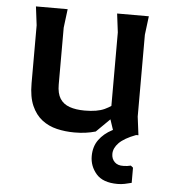

<svg xmlns="http://www.w3.org/2000/svg" viewBox="-52 -557 724 820"><g transform="rotate(5 310.0 -147.5)"><path d="M279 12Q240 12 204 3.5Q168 -5 140 -26.5Q112 -48 95.5 -85.5Q79 -123 79 -181V-430L69 -510H205L195 -430V-186Q195 -148 209 -126Q223 -104 250 -94.5Q277 -85 315 -85Q369 -85 400 -99.5Q431 -114 452 -135V-81L370 0Q349 6 327 9Q305 12 279 12ZM447 0 427 -60V-430L417 -510H553L543 -430V-79L553 0ZM542 140V205Q527 209 512.5 212Q498 215 482 215Q419 215 390.5 182Q362 149 362 106Q362 65 383 36Q404 7 439.5 -11.5Q475 -30 517 -40L543 0Q493 19 471 41.5Q449 64 449 89Q449 110 462.5 123.5Q476 137 501 136Q509 136 516.5 135Q524 134 532 132Z"/></g></svg>

Font: AR One Sans SemiBold
Style: Regular
Weight: 600
Designer: Niteesh Yadav
Foundry: Niteesh Yadav
Version: Version 1.001;gftools[0.9.33]